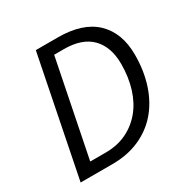

<svg xmlns="http://www.w3.org/2000/svg" viewBox="-152 -787 895 919"><g transform="rotate(-30 296.0 -328.0)"><path d="M166 -656H288Q425 -656 495.5 -588.5Q566 -521 566 -400Q566 -311 541.5 -237Q517 -163 471.5 -110.5Q426 -58 360 -29Q294 0 211 0H35ZM211 -64Q275 -64 326 -88.5Q377 -113 413 -156.5Q449 -200 468 -261Q487 -322 487 -395Q487 -489 436 -541Q385 -593 285 -593H231L125 -64Z"/></g></svg>

Font: mr_Source Sans Pro
Style: Italic
Weight: 400
Italic angle: -11°
Designer: Paul D. Hunt
Foundry: Adobe Systems Incorporated
Version: Version 1.036;July 10, 2024;FontCreator 11.5.0.2430 64-bit